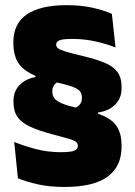

<svg xmlns="http://www.w3.org/2000/svg" viewBox="-20 -674 537 762"><path d="M272 -243Q289.5 -250 297.2 -259.8Q305 -269.5 305 -285V-287Q305 -304 295.2 -314Q285.5 -324 262.8 -331.5Q240 -339 200.5 -348Q138.5 -362.5 101.8 -382Q65 -401.5 49 -430.5Q33 -459.5 33 -501.5V-505.5Q33 -581 87 -617.2Q141 -653.5 245 -653.5Q300.5 -653.5 346.2 -643.5Q392 -633.5 424 -619L438.5 -485.5Q402.5 -500 358.2 -509.8Q314 -519.5 268 -519.5Q228 -519.5 215.5 -513.8Q203 -508 203 -497.5V-497Q203 -489 209.5 -483Q216 -477 238.8 -470Q261.5 -463 309 -451.5Q360 -439.5 394.2 -425.5Q428.5 -411.5 445.5 -389Q462.5 -366.5 462.5 -329V-324Q462.5 -284.5 437.2 -259Q412 -233.5 369 -227.5L369.5 -191.5ZM222.5 -355Q204 -348.5 195.8 -337.5Q187.5 -326.5 187.5 -312.5V-310.5Q187.5 -295 196.2 -283.5Q205 -272 227.8 -262.8Q250.5 -253.5 293 -244Q352.5 -231 390 -214.5Q427.5 -198 445 -170Q462.5 -142 462.5 -95V-92Q462.5 -13.5 407 27.2Q351.5 68 235 68Q177.5 68 131.2 57.8Q85 47.5 51 33.5L36.5 -110.5Q75 -95 122 -82.5Q169 -70 221 -70Q259.5 -70 274.2 -75.8Q289 -81.5 289 -94.5V-95.5Q289 -105.5 281 -111.5Q273 -117.5 251.8 -123.8Q230.5 -130 190 -140.5Q135 -155 100.5 -170.8Q66 -186.5 49.8 -209.5Q33.5 -232.5 33.5 -268V-273.5Q33.5 -312 58 -336.8Q82.5 -361.5 120.5 -368L120 -395Z"/></svg>

Font: Anek Gujarati ExtraBold
Style: Regular
Weight: 800
Version: Version 1.003